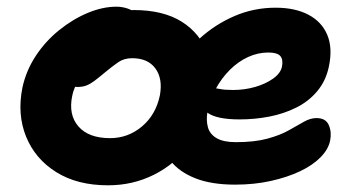

<svg xmlns="http://www.w3.org/2000/svg" viewBox="-20 -542 1064 574"><path d="M303 12Q211 12 148 -27.5Q85 -67 58 -133.5Q31 -200 47 -280Q58 -331 87 -375Q116 -419 157 -452Q198 -485 242.5 -503.5Q287 -522 328 -522Q345 -522 361.5 -516.5Q378 -511 387.5 -499.5Q397 -488 393 -468Q385 -432 365 -405Q345 -378 298 -363Q274 -355 252.5 -339Q231 -323 216 -302Q201 -281 196 -256Q184 -199 214.5 -164Q245 -129 309 -129Q363 -129 404.5 -164Q446 -199 458 -257Q467 -307 444.5 -337.5Q422 -368 375 -368Q351 -368 333.5 -356Q316 -344 292 -324Q274 -309 262 -300Q250 -291 238.5 -286.5Q227 -282 211 -282Q193 -282 178 -300Q163 -318 171 -357Q177 -385 198.5 -413Q220 -441 250.5 -463Q281 -485 314.5 -498.5Q348 -512 379 -512Q468 -512 523.5 -477Q579 -442 600.5 -381.5Q622 -321 606 -244Q591 -166 547 -108.5Q503 -51 440 -19.5Q377 12 303 12ZM683 10Q612 10 564 -9Q516 -28 490 -61Q464 -94 456.5 -137Q449 -180 459 -228Q470 -282 500.5 -333.5Q531 -385 577 -427Q623 -469 681 -494Q739 -519 804 -519Q862 -519 902 -498Q942 -477 958.5 -437.5Q975 -398 963 -342Q954 -300 928.5 -269.5Q903 -239 866 -220.5Q829 -202 785.5 -193.5Q742 -185 696 -185Q627 -185 599.5 -205.5Q572 -226 577 -250Q580 -264 588 -271.5Q596 -279 612 -279Q623 -279 637 -276Q651 -273 677 -273Q711 -273 742.5 -282Q774 -291 796.5 -307Q819 -323 823 -343Q827 -364 818 -374.5Q809 -385 782 -385Q751 -385 721.5 -371.5Q692 -358 667 -333Q642 -308 624.5 -275.5Q607 -243 600 -206Q596 -183 601.5 -162Q607 -141 627.5 -129Q648 -117 685 -117Q741 -117 779.5 -127.5Q818 -138 843.5 -152.5Q869 -167 888.5 -178Q908 -189 926 -189Q954 -189 963 -168Q972 -147 967 -122Q962 -96 938.5 -72Q915 -48 877 -30Q839 -12 789.5 -1Q740 10 683 10Z"/></svg>

Font: Shantell Sans Light
Style: Bold Italic
Weight: 700
Italic angle: -11°
Version: Version 1.011;[c5ecc13dd]